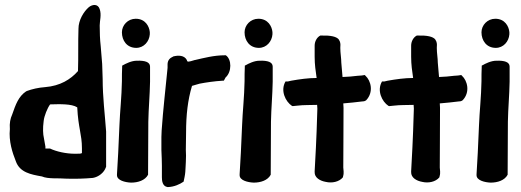

<svg xmlns="http://www.w3.org/2000/svg" viewBox="-20 -728 2110 778"><path d="M20 -205C15 -156 30 -110 44 -75C60 -29 105 -21 150 -13C175 -2 216 -7 250 -4H251C286 -3 322 -4 355 -7H356C380 -11 402 -29 409 -50L410 -52V-195C405 -265 396 -334 396 -408L394 -469L388 -542C385 -568 384 -596 384 -625C384 -644 392 -668 384 -691C377 -713 355 -711 340 -699C319 -681 298 -646 298 -612C296 -556 298 -497 296 -440C266 -406 224 -380 163 -375C135 -373 110 -367 88 -359L87 -358H86C55 -337 44 -306 29 -263C22 -248 18 -229 20 -205ZM157 -238C159 -258 172 -290 183 -305C221 -306 270 -308 293 -293C297 -209 312 -184 312 -127V-108C309 -105 302 -105 284 -105C247 -105 208 -114 183 -126H164V-134L158 -168C154 -185 153 -208 157 -238Z M454 -18C454 3 487 11 511 12C539 12 568 3 580 -20V-22C580 -87 581 -160 581 -235C582 -289 587 -341 588 -397V-458C588 -477 567 -483 535 -482C513 -482 491 -471 475 -462V-457C474 -438 474 -418 474 -399C473 -336 466 -275 464 -221C461 -137 457 -73 454 -22ZM474 -597C474 -564 494 -534 532 -534C563 -534 585 -560 587 -589V-598C585 -621 569 -652 530 -652C498 -652 474 -626 474 -597Z M634 -120C635 -96 636 -75 636 -56V-10C636 4 638 27 659 30H661C686 29 708 19 724 8C726 -2 730 -18 731 -33V-34C731 -41 733 -61 733 -71C734 -90 734 -105 733 -121C734 -146 733 -164 734 -191C734 -263 741 -323 758 -380C766 -382 777 -386 789 -389C815 -394 849 -399 882 -401H887L894 -414C920 -437 919 -488 895 -504H891C847 -504 806 -493 771 -485H770C741 -476 739 -476 737 -485C727 -504 703 -505 681 -499V-498H680C669 -493 660 -485 659 -469V-453C651 -370 641 -286 635 -199L634 -173Z M951 -18C951 3 984 11 1008 12C1036 12 1065 3 1077 -20V-22C1077 -87 1078 -160 1078 -235C1079 -289 1084 -341 1085 -397V-458C1085 -477 1064 -483 1032 -482C1010 -482 988 -471 972 -462V-457C971 -438 971 -418 971 -399C970 -336 963 -275 961 -221C958 -137 954 -73 951 -22ZM971 -597C971 -564 991 -534 1029 -534C1060 -534 1082 -560 1084 -589V-598C1082 -621 1066 -652 1027 -652C995 -652 971 -626 971 -597Z M1137 -398C1115 -361 1137 -316 1163 -299L1166 -298L1186 -300C1210 -303 1236 -302 1265 -303L1266 -288C1262 -146 1258 -94 1255 -34V-31C1254 -8 1277 5 1300 9C1325 15 1354 9 1369 -9L1370 -11V-13C1375 -28 1371 -41 1371 -49C1371 -115 1372 -173 1372 -291L1371 -309C1396 -311 1424 -314 1448 -317C1451 -317 1458 -317 1464 -322C1495 -355 1483 -401 1461 -421L1458 -424C1454 -423 1439 -421 1431 -421H1430C1408 -418 1390 -417 1368 -416C1367 -435 1364 -455 1363 -474C1363 -491 1359 -514 1359 -532V-537C1359 -543 1362 -555 1353 -567V-568C1343 -580 1320 -585 1281 -584H1278C1264 -577 1255 -560 1255 -543V-498C1255 -466 1259 -440 1263 -412C1229 -412 1194 -407 1160 -401L1147 -398ZM1463 -323 1466 -326 1464 -325C1463 -324 1464 -324 1463 -323Z M1528 -398C1506 -361 1528 -316 1554 -299L1557 -298L1577 -300C1601 -303 1627 -302 1656 -303L1657 -288C1653 -146 1649 -94 1646 -34V-31C1645 -8 1668 5 1691 9C1716 15 1745 9 1760 -9L1761 -11V-13C1766 -28 1762 -41 1762 -49C1762 -115 1763 -173 1763 -291L1762 -309C1787 -311 1815 -314 1839 -317C1842 -317 1849 -317 1855 -322C1886 -355 1874 -401 1852 -421L1849 -424C1845 -423 1830 -421 1822 -421H1821C1799 -418 1781 -417 1759 -416C1758 -435 1755 -455 1754 -474C1754 -491 1750 -514 1750 -532V-537C1750 -543 1753 -555 1744 -567V-568C1734 -580 1711 -585 1672 -584H1669C1655 -577 1646 -560 1646 -543V-498C1646 -466 1650 -440 1654 -412C1620 -412 1585 -407 1551 -401L1538 -398ZM1854 -323 1857 -326 1855 -325C1854 -324 1855 -324 1854 -323Z M1911 -18C1911 3 1944 11 1968 12C1996 12 2025 3 2037 -20V-22C2037 -87 2038 -160 2038 -235C2039 -289 2044 -341 2045 -397V-458C2045 -477 2024 -483 1992 -482C1970 -482 1948 -471 1932 -462V-457C1931 -438 1931 -418 1931 -399C1930 -336 1923 -275 1921 -221C1918 -137 1914 -73 1911 -22ZM1931 -597C1931 -564 1951 -534 1989 -534C2020 -534 2042 -560 2044 -589V-598C2042 -621 2026 -652 1987 -652C1955 -652 1931 -626 1931 -597Z"/></svg>

Font: Vapor
Style: Bd
Weight: 700
Foundry: Cannot Into Space Fonts
Version: Version 0.179